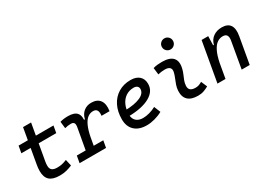

<svg xmlns="http://www.w3.org/2000/svg" viewBox="-20 -1453 2969 2173"><g transform="rotate(-30 1465.0 -367.0)"><path d="M316.9 9.8Q227.1 9.8 184.8 -28.6Q142.6 -66.9 142.6 -147.9Q142.6 -168.5 144.5 -187.3Q146.5 -206.1 150.6 -229.5Q154.8 -252.9 160.6 -287.1L228.5 -673.8H333.5L265.6 -287.1Q257.3 -238.3 252.2 -211.9Q247.1 -185.5 247.1 -157.7Q247.1 -119.1 268.6 -101.1Q290 -83 335.9 -83Q371.6 -83 398.4 -88.9Q425.3 -94.7 462.4 -109.9L481.4 -26.4Q446.3 -11.2 407 -0.7Q367.7 9.8 316.9 9.8ZM64 -426.8 80.1 -517.6H536.1L520 -426.8Z M694.3 0 759.3 -364.7Q766.1 -402.3 755.4 -419.2Q744.6 -436 714.8 -436Q673.8 -436 635.7 -424.8L625.5 -513.7Q647.5 -520.5 673.8 -523.9Q700.2 -527.3 730.5 -527.3Q815.4 -527.3 847.2 -486.3Q878.9 -445.3 862.8 -355L799.3 0ZM578.6 0 594.7 -90.8H940.4L924.3 0ZM833 -190.4 857.4 -399.9H878.9Q893.1 -460.9 934.1 -494.1Q975.1 -527.3 1032.7 -527.3Q1110.8 -527.3 1145.8 -478.3Q1180.7 -429.2 1166.5 -340.3H1061.5Q1067.9 -388.2 1053.7 -411.4Q1039.6 -434.6 1003.4 -434.6Q966.3 -434.6 934.3 -411.6Q902.3 -388.7 876.7 -335.2Q851.1 -281.7 833 -190.4Z M1458.5 -83Q1497.6 -83 1542 -95.2Q1586.4 -107.4 1627.4 -129.4L1661.1 -45.9Q1613.3 -19.5 1558.6 -4.9Q1503.9 9.8 1454.1 9.8Q1353.5 9.8 1297.1 -43Q1240.7 -95.7 1240.7 -189.9Q1240.7 -291.5 1279.1 -367.2Q1317.4 -442.9 1386.2 -485.1Q1455.1 -527.3 1546.9 -527.3Q1619.1 -527.3 1659.4 -491.2Q1699.7 -455.1 1699.7 -390.6Q1699.7 -294.9 1601.8 -239.7Q1503.9 -184.6 1328.6 -181.2L1318.4 -259.3Q1449.2 -261.2 1522.2 -293.9Q1595.2 -326.7 1595.2 -384.3Q1595.2 -407.7 1579.1 -421.1Q1563 -434.6 1533.2 -434.6Q1475.1 -434.6 1430.9 -404.8Q1386.7 -375 1362.1 -321.3Q1337.4 -267.6 1336.9 -195.8Q1337.4 -142.6 1369.6 -112.8Q1401.9 -83 1458.5 -83Z M2114.7 -599.6Q2085 -599.6 2063.7 -620.8Q2042.5 -642.1 2042.5 -671.9Q2042.5 -702.1 2063.7 -723.1Q2085 -744.1 2114.7 -744.1Q2145 -744.1 2166 -723.1Q2187 -702.1 2187 -671.9Q2187 -642.1 2166 -620.8Q2145 -599.6 2114.7 -599.6ZM2229.5 -109.9 2263.2 -31.2Q2233.4 -14.2 2200.2 -2.2Q2167 9.8 2124 9.8Q2035.6 9.8 1992.7 -31.7Q1949.7 -73.2 1954.6 -153.3Q1957 -189.9 1969 -224.6Q1981 -259.3 1994.9 -292Q2008.8 -324.7 2016.1 -355Q2026.4 -395 2007.6 -415.5Q1988.8 -436 1942.4 -436Q1896 -436 1853 -424.8L1842.8 -513.7Q1871.6 -522 1900.4 -524.7Q1929.2 -527.3 1958 -527.3Q2059.1 -527.3 2100.1 -481.2Q2141.1 -435.1 2119.1 -345.2Q2110.8 -310.5 2097.4 -280.5Q2084 -250.5 2072.8 -221.2Q2061.5 -191.9 2059.1 -157.7Q2053.7 -83 2143.1 -83Q2167.5 -83 2185.8 -89.1Q2204.1 -95.2 2229.5 -109.9Z M2380.4 0 2471.7 -517.6H2558.1L2554.7 -394L2485.4 0ZM2696.8 0 2756.8 -344.2Q2764.6 -389.2 2750.2 -411.9Q2735.8 -434.6 2698.7 -434.6Q2659.2 -434.6 2625.5 -411.6Q2591.8 -388.7 2564.7 -335.2Q2537.6 -281.7 2518.6 -190.4L2543 -399.9H2564.5Q2580.1 -460.9 2626.5 -494.1Q2672.9 -527.3 2737.8 -527.3Q2816.4 -527.3 2847.4 -480.2Q2878.4 -433.1 2861.8 -340.3L2801.8 0Z"/></g></svg>

Font: Cascadia Code
Style: Italic
Weight: 400
Italic angle: -10°
Designer: Aaron Bell
Foundry: Saja Typeworks
Version: Version 2407.024